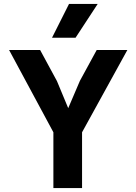

<svg xmlns="http://www.w3.org/2000/svg" viewBox="-20 -951 690 971"><path d="M250 0V-282L26 -698H183L268 -541L325 -404L384 -542L469 -698H624L395 -282V0ZM243 -760 329 -931H474L362 -760Z"/></svg>

Font: Azeret Mono SemiBold
Style: Regular
Weight: 600
Designer: Martin Vácha
Foundry: Displaay
Version: Version 1.002